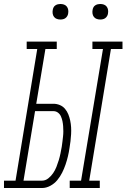

<svg xmlns="http://www.w3.org/2000/svg" viewBox="-63 -944 635 964"><path d="M287 0V-37H344L454 -698H401V-735H552V-698H494L385 -37H438V0ZM-43 0V-37H15L124 -698H71V-735H222V-698H165L119 -423H205Q222 -423 237.5 -416.5Q253 -410 263.5 -397.5Q274 -385 280 -370Q286 -355 289.5 -338.5Q293 -322 294 -305Q295 -288 294 -270.5Q293 -253 291 -235.5Q289 -218 286 -201Q283 -180 278 -159Q273 -138 266 -117.5Q259 -97 249 -77Q239 -57 224.5 -39.5Q210 -22 189.5 -11Q169 0 148 0ZM55 -37H148Q165 -37 179.5 -48.5Q194 -60 204 -75Q214 -90 220.5 -106.5Q227 -123 232 -139.5Q237 -156 240.5 -173Q244 -190 247 -207Q249 -220 250.5 -233Q252 -246 253.5 -259Q255 -272 255 -285Q255 -298 254 -311Q253 -324 250.5 -336Q248 -348 243 -359.5Q238 -371 228 -378.5Q218 -386 205 -386H113ZM440 -846Q431 -846 422.5 -849Q414 -852 408.5 -859Q403 -866 401.5 -875.5Q400 -885 402 -895Q403 -901 406 -907Q409 -913 415 -917Q421 -921 427.5 -922.5Q434 -924 440 -924Q450 -924 458.5 -921Q467 -918 472.5 -911Q478 -904 479.5 -894.5Q481 -885 479 -875Q478 -869 474.5 -863Q471 -857 465.5 -853Q460 -849 453.5 -847.5Q447 -846 440 -846ZM240 -846Q231 -846 222.5 -849Q214 -852 208.5 -859Q203 -866 201.5 -875.5Q200 -885 202 -895Q203 -901 206 -907Q209 -913 215 -917Q221 -921 227.5 -922.5Q234 -924 240 -924Q250 -924 258.5 -921Q267 -918 272.5 -911Q278 -904 279.5 -894.5Q281 -885 279 -875Q278 -869 274.5 -863Q271 -857 265.5 -853Q260 -849 253.5 -847.5Q247 -846 240 -846Z"/></svg>

Font: Iosevka Slab XLtObl
Style: Regular
Weight: 200
Italic angle: -9°
Monospace: yes
Designer: Belleve Invis
Foundry: Belleve Invis
Version: Version 11.1.1; ttfautohint (v1.8.3)